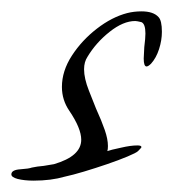

<svg xmlns="http://www.w3.org/2000/svg" viewBox="-67 -276 305 338"><path d="M-8 42Q-24 42 -36 39Q-47 36 -47 31Q-47 23 -31 22Q-16 21 -11 19Q-2 17 10 16Q21 14 28 13Q76 -1 76 -30Q76 -50 55 -81Q42 -100 42 -123Q42 -151 59.5 -178Q77 -205 103.5 -225.5Q130 -246 157 -253Q169 -256 182 -256Q203 -256 212 -246Q218 -240 218 -220Q218 -205 213 -189.5Q208 -174 199 -164Q194 -159 191 -159Q186 -159 186 -173L187 -193Q188 -201 188.5 -207Q189 -213 189 -217Q189 -234 182 -237Q174 -239 171 -239Q150 -239 126 -220Q102 -201 87 -176Q81 -167 81 -154Q81 -138 89.5 -116.5Q98 -95 102 -85Q112 -63 117.5 -47Q123 -31 123 -19Q123 -13 122 -10Q127 -12 146 -16Q163 -20 175 -20Q182 -20 182 -17Q182 -16 176 -10Q173 -7 157.5 -0.5Q142 6 121.5 13Q101 20 81 26Q61 32 47 35Q23 42 -8 42Z"/></svg>

Font: Allison
Style: Regular
Weight: 400
Designer: Robert E. Leuschke
Foundry: Robert E. Leuschke
Version: Version 1.010; ttfautohint (v1.8.3)